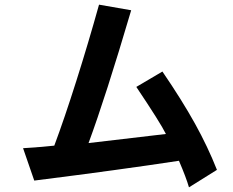

<svg xmlns="http://www.w3.org/2000/svg" viewBox="-20 -709 1002 824"><path d="M748 -19Q492 20 127 66L79 -73Q173 -79 213 -84Q256 -199 307.5 -361.5Q359 -524 405 -689L543 -665Q433 -292 360 -95L692 -134Q669 -181 565 -336L677 -402Q761 -279 816.5 -179Q872 -79 911 20L791 95Q779 53 748 -19Z"/></svg>

Font: Gmarket Sans TTF Bold
Style: Regular
Weight: 700
Designer: Creative Director : Sungho Lee; Art Director : Kiwoong Choi; Project Manager : Sori Yang, Jongwook Yoon; Font Designer :
Foundry: Sandoll Inc.
Version: Version 1.000;hotconv 1.0.109;makeotfexe 2.5.65596